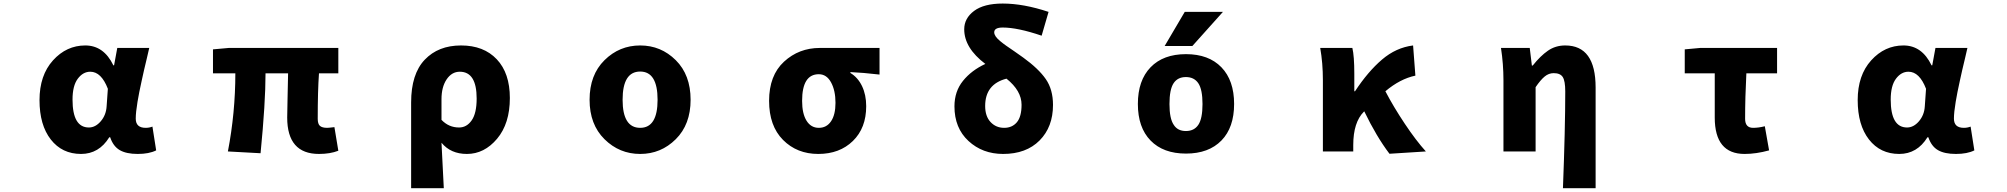

<svg xmlns="http://www.w3.org/2000/svg" viewBox="-20 -833 11040 1056"><path d="M425.8 13.7Q321.3 13.7 259.3 -65.9Q197.3 -145.5 197.3 -282.2Q197.3 -418.9 271.5 -501Q345.7 -583 449.2 -583Q550.8 -583 603.5 -473.6H607.4L625 -569.3H800.8Q797.9 -554.7 787.6 -512.2Q777.3 -469.7 772.5 -448.7Q767.6 -427.7 759.3 -389.2Q751 -350.6 746.1 -326.7Q741.2 -302.7 736.3 -272.9Q731.4 -243.2 729 -220.7Q726.6 -198.2 726.6 -180.7Q726.6 -129.9 781.2 -129.9Q800.8 -129.9 818.4 -136.7L838.9 -5.9Q799.8 13.7 737.3 13.7Q674.8 13.7 638.7 -7.3Q602.5 -28.3 585.9 -78.1H581.1Q524.4 13.7 425.8 13.7ZM468.8 -131.8Q504.9 -131.8 534.2 -166Q563.5 -200.2 566.4 -248L573.2 -344.7Q537.1 -438.5 476.6 -438.5Q436.5 -438.5 407.7 -399.9Q378.9 -361.3 378.9 -285.2Q378.9 -131.8 468.8 -131.8Z M1734.4 13.7Q1559.6 13.7 1559.6 -186.5Q1559.6 -200.2 1561.5 -290Q1563.5 -379.9 1564.5 -429.7H1440.4Q1440.4 -267.6 1413.1 9.8L1233.4 0Q1274.4 -212.9 1274.4 -429.7H1151.4V-561.5L1238.3 -569.3H1840.8V-429.7H1734.4Q1727.5 -333 1727.5 -179.7Q1727.5 -151.4 1739.7 -140.6Q1752 -129.9 1779.3 -129.9Q1788.1 -129.9 1819.3 -133.8L1840.8 -3.9Q1795.9 13.7 1734.4 13.7Z M2241.2 202.1V-269.5Q2241.2 -425.8 2315.9 -504.4Q2390.6 -583 2515.6 -583Q2640.6 -583 2712.4 -506.8Q2784.2 -430.7 2784.2 -293.9Q2784.2 -153.3 2713.9 -69.8Q2643.6 13.7 2547.9 13.7Q2459 13.7 2408.2 -47.9Q2413.1 38.1 2420.9 202.1ZM2504.9 -131.8Q2546.9 -131.8 2574.2 -170.9Q2601.6 -210 2601.6 -291Q2601.6 -438.5 2508.8 -438.5Q2464.8 -438.5 2436.5 -396.5Q2408.2 -354.5 2408.2 -287.1V-173.8Q2448.2 -131.8 2504.9 -131.8Z M3222.7 -284.2Q3222.7 -420.9 3304.7 -502Q3386.7 -583 3501 -583Q3615.2 -583 3696.8 -502Q3778.3 -420.9 3778.3 -284.2Q3778.3 -148.4 3696.8 -67.4Q3615.2 13.7 3501 13.7Q3386.7 13.7 3304.7 -67.4Q3222.7 -148.4 3222.7 -284.2ZM3501 -129.9Q3596.7 -129.9 3596.7 -284.2Q3596.7 -439.5 3501 -439.5Q3404.3 -439.5 3404.3 -284.2Q3404.3 -129.9 3501 -129.9Z M4210 -278.3Q4210 -418 4292 -493.7Q4374 -569.3 4489.3 -569.3H4817.4V-422.9Q4724.6 -433.6 4657.2 -436.5V-431.6Q4698.2 -407.2 4721.2 -359.4Q4744.1 -311.5 4744.1 -249Q4744.1 -128.9 4670.9 -57.6Q4597.7 13.7 4480.5 13.7Q4363.3 13.7 4286.6 -63.5Q4210 -140.6 4210 -278.3ZM4575.2 -267.6Q4575.2 -335 4550.8 -379.9Q4526.4 -424.8 4483.4 -424.8Q4391.6 -424.8 4391.6 -278.3Q4391.6 -208 4416 -168.9Q4440.4 -129.9 4483.4 -129.9Q4526.4 -129.9 4550.8 -166Q4575.2 -202.1 4575.2 -267.6Z M5502.9 -129.9Q5546.9 -129.9 5572.8 -160.6Q5598.6 -191.4 5598.6 -256.8Q5598.6 -334 5515.6 -400.4Q5398.4 -370.1 5398.4 -250Q5398.4 -193.4 5428.2 -161.6Q5458 -129.9 5502.9 -129.9ZM5747.1 -767.6 5709 -636.7Q5577.1 -681.6 5495.1 -681.6Q5448.2 -681.6 5448.2 -655.3Q5448.2 -644.5 5456.1 -632.8Q5463.9 -621.1 5481 -606.9Q5498 -592.8 5514.2 -581.5Q5530.3 -570.3 5559.6 -550.3Q5588.9 -530.3 5607.4 -516.6Q5692.4 -455.1 5731.9 -397.9Q5771.5 -340.8 5771.5 -255.9Q5771.5 -134.8 5697.8 -60.5Q5624 13.7 5497.1 13.7Q5383.8 13.7 5306.6 -57.6Q5229.5 -128.9 5229.5 -248Q5229.5 -330.1 5276.4 -388.2Q5323.2 -446.3 5399.4 -481.4Q5283.2 -569.3 5283.2 -671.9Q5283.2 -732.4 5337.4 -772.9Q5391.6 -813.5 5495.1 -813.5Q5609.4 -813.5 5747.1 -767.6Z M6435.5 -146.5Q6457 -112.3 6502.4 -112.3Q6547.9 -112.3 6570.8 -146.5Q6593.8 -180.7 6593.8 -260.7Q6593.8 -340.8 6570.8 -375Q6547.9 -409.2 6502.4 -409.2Q6457 -409.2 6434.6 -375Q6412.1 -340.8 6412.1 -260.7Q6412.1 -180.7 6435.5 -146.5ZM6698.2 -60.5Q6627.9 11.7 6502.9 11.7Q6377.9 11.7 6308.1 -60.1Q6238.3 -131.8 6238.3 -261.2Q6238.3 -390.6 6308.1 -462.9Q6377.9 -535.2 6502.9 -535.2Q6627.9 -535.2 6697.8 -462.9Q6767.6 -390.6 6767.6 -261.2Q6767.6 -131.8 6698.2 -60.5ZM6706.1 -767.6 6538.1 -580.1H6385.7L6496.1 -767.6Z M7822.3 0 7622.1 12.7Q7550.8 -81.1 7483.4 -220.7L7481.4 -218.8Q7422.9 -160.2 7422.9 -35.2V0H7255.9V-391.6Q7255.9 -486.3 7241.2 -569.3H7418Q7428.7 -524.4 7428.7 -426.8V-331.1H7432.6Q7503.9 -439.5 7581.1 -505.4Q7658.2 -571.3 7752 -583L7764.6 -417Q7680.7 -399.4 7599.6 -331.1Q7644.5 -245.1 7706.1 -152.8Q7767.6 -60.5 7822.3 0Z M8755.9 202.1H8576.2Q8588.9 -126 8588.9 -330.1Q8588.9 -387.7 8575.2 -409.2Q8561.5 -430.7 8525.4 -430.7Q8498 -430.7 8475.6 -412.1Q8453.1 -393.6 8425.8 -353.5V0H8249V-391.6Q8249 -480.5 8235.4 -569.3H8393.6L8405.3 -472.7H8410.2Q8452.1 -525.4 8493.7 -554.2Q8535.2 -583 8588.9 -583Q8755.9 -583 8755.9 -351.6Z M9575.2 13.7Q9411.1 13.7 9411.1 -186.5V-429.7H9246.1V-561.5L9331.1 -569.3H9753.9V-429.7H9585Q9578.1 -296.9 9578.1 -179.7Q9578.1 -129.9 9622.1 -129.9Q9652.3 -129.9 9686.5 -138.7L9710 -5.9Q9638.7 13.7 9575.2 13.7Z M10425.8 13.7Q10321.3 13.7 10259.3 -65.9Q10197.3 -145.5 10197.3 -282.2Q10197.3 -418.9 10271.5 -501Q10345.7 -583 10449.2 -583Q10550.8 -583 10603.5 -473.6H10607.4L10625 -569.3H10800.8Q10797.9 -554.7 10787.6 -512.2Q10777.3 -469.7 10772.5 -448.7Q10767.6 -427.7 10759.3 -389.2Q10751 -350.6 10746.1 -326.7Q10741.2 -302.7 10736.3 -272.9Q10731.4 -243.2 10729 -220.7Q10726.6 -198.2 10726.6 -180.7Q10726.6 -129.9 10781.2 -129.9Q10800.8 -129.9 10818.4 -136.7L10838.9 -5.9Q10799.8 13.7 10737.3 13.7Q10674.8 13.7 10638.7 -7.3Q10602.5 -28.3 10585.9 -78.1H10581.1Q10524.4 13.7 10425.8 13.7ZM10468.8 -131.8Q10504.9 -131.8 10534.2 -166Q10563.5 -200.2 10566.4 -248L10573.2 -344.7Q10537.1 -438.5 10476.6 -438.5Q10436.5 -438.5 10407.7 -399.9Q10378.9 -361.3 10378.9 -285.2Q10378.9 -131.8 10468.8 -131.8Z"/></svg>

Font: Gen Shin Gothic Monospace Heavy
Style: Bold
Weight: 800
Designer: [Source Han Sans]
Ryoko NISHIZUKA  (kana & ideographs); Paul D. Hunt (Latin, Greek & Cyrillic); Wenlong ZHANG  (bopomofo
Version: Version 1.002.20150607